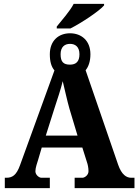

<svg xmlns="http://www.w3.org/2000/svg" viewBox="-20 -978 719 998"><path d="M275 -840V-830H346C404 -859 498 -922 521 -950V-958H363C345 -922 300 -871 275 -840ZM5 0H239V-54H195C184 -54 164 -68 164 -88C164 -107 174 -133 179 -150L197 -211H408L432 -135C436 -124 440 -106 440 -88C440 -66 418 -54 409 -54H368V0H679V-54H662C637 -54 612 -70 594 -122L425 -613C440 -631 450 -659 450 -696C450 -767 403 -805 344 -805C285 -805 239 -767 239 -696C239 -657 247 -631 263 -612L84 -119C65 -66 43 -54 13 -54H5ZM344 -642C310 -642 295 -656 295 -696C295 -735 317 -750 344 -750C371 -750 393 -735 393 -696C393 -658 375 -642 344 -642ZM218 -273 264 -418C277 -458 297 -517 306 -556C316 -515 330 -451 341 -413L383 -273Z"/></svg>

Font: Noto Serif Condensed ExtraBold
Style: Regular
Weight: 800
Width: 3
Designer: Monotype Design Team
Foundry: Monotype Imaging Inc.
Version: Version 2.013